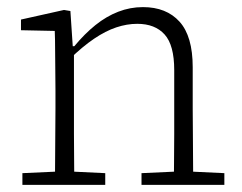

<svg xmlns="http://www.w3.org/2000/svg" viewBox="-20 -520 680 540"><path d="M43 0V-33L153 -38H171L276 -33V0ZM134 0Q135 -30 135 -67Q135 -104 135.5 -143Q136 -182 136 -215V-266Q136 -297 135.5 -325Q135 -353 135 -380.5Q135 -408 134 -433L39 -435V-465L160 -492L178 -489L185 -384H188V-215Q188 -182 188 -143Q188 -104 188.5 -67Q189 -30 189 0ZM378 0V-33L487 -38H505L611 -33V0ZM469 0Q469 -30 469.5 -67Q470 -104 470 -142.5Q470 -181 470 -215V-323Q470 -393 443 -423Q416 -453 366 -453Q337 -453 307 -443Q277 -433 244.5 -411Q212 -389 176 -354L171 -390H189Q218 -425 248.5 -449.5Q279 -474 312.5 -487Q346 -500 382 -500Q448 -500 485 -459Q522 -418 522 -331V-215Q522 -181 522.5 -142.5Q523 -104 523 -67Q523 -30 524 0Z"/></svg>

Font: Source Serif 4 Light
Style: Regular
Weight: 300
Designer: Frank Grießhammer
Foundry: Adobe Systems Incorporated
Version: Version 4.004;hotconv 1.0.116;makeotfexe 2.5.65601